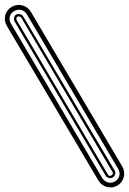

<svg xmlns="http://www.w3.org/2000/svg" viewBox="-23 -777 538 800"><path d="M6.1 -668Q-0.2 -678.5 -2.2 -689.8Q-4.2 -701.2 -1.7 -711.8Q0.7 -722.4 7.4 -731.8Q14.2 -741.2 24.9 -748Q35.9 -754.4 47.5 -756Q59.1 -757.6 69.9 -754.8Q80.8 -752 90.2 -745Q99.6 -738 106 -727.1L486.1 -84Q492.4 -73.5 494 -61.9Q495.6 -50.3 492.8 -39.4Q490 -28.6 483.3 -19.3Q476.6 -10 466.1 -3.9Q455.1 2.4 443.5 3.5Q431.9 4.6 421.3 1.6Q410.6 -1.5 401.6 -8.3Q392.6 -15.1 387 -24.9ZM89.1 -717Q79.8 -732.2 64.9 -735.6Q50 -739 34.9 -730Q27.8 -725.8 23.4 -719.7Q19 -713.6 17.5 -706.7Q15.9 -699.7 17.2 -692.3Q18.6 -684.8 22.9 -678L403.1 -34.9Q407.2 -28.3 413.3 -23.7Q419.4 -19 426.5 -17.1Q433.6 -15.1 441.3 -16Q449 -16.8 456.1 -21Q470.5 -30 474.2 -44.4Q478 -58.8 469 -74ZM38.1 -687Q36.1 -689.9 35.5 -694.2Q34.9 -698.5 35.6 -702.6Q36.4 -706.8 38.5 -710.4Q40.5 -714.1 43.9 -716.1Q47.4 -717.8 51.8 -718.3Q56.2 -718.8 60.5 -717.7Q64.9 -716.6 68.5 -714.1Q72 -711.7 74 -708L455.1 -65.9Q459.5 -57.6 456.2 -49.6Q452.9 -41.5 446 -37.1Q443.1 -35.6 439.2 -35.2Q435.3 -34.7 431.3 -35.5Q427.2 -36.4 423.7 -38.5Q420.2 -40.5 418 -43.9ZM65.9 -702.9Q63 -706.8 58.2 -708.4Q53.5 -710 49.1 -707Q47.6 -706.3 46.6 -704.5Q45.7 -702.6 45.4 -700.3Q45.2 -698 45.5 -695.7Q45.9 -693.4 47.1 -691.9L427 -49.1Q429.2 -45.9 432.9 -44.4Q436.5 -43 440.9 -45.9Q444.8 -48.3 446.9 -51.9Q449 -55.4 446 -60.1Z"/></svg>

Font: TafelwerkOT
Style: Regular
Weight: 400
Designer: Peter Wiegel
Foundry: Peter Wiegel, based on an original design named Oxford by Christine Lord, 1969
Version: Version 1.000